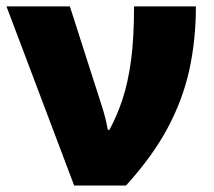

<svg xmlns="http://www.w3.org/2000/svg" viewBox="-20 -573 660 593"><path d="M0 -553.2H195.8L295.9 -241.2Q300.3 -227.5 305.2 -208.3Q310.1 -189 313 -171.9H317.9Q341.8 -215.8 358.6 -267.1Q375.5 -318.4 384.8 -387.2Q394 -456.1 394 -553.2H585Q585 -448.7 564.5 -356Q543.9 -263.2 496.8 -175.8Q449.7 -88.4 369.1 0H209Z"/></svg>

Font: Open Sans ExtraBold
Style: Regular
Weight: 800
Designer: Monotype Design Team
Foundry: Monotype Imaging Inc.
Version: Version 3.003; ttfautohint (v1.8.4)